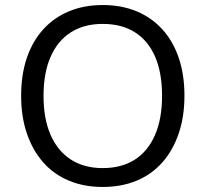

<svg xmlns="http://www.w3.org/2000/svg" viewBox="-20 -734 817 763"><path d="M388 9Q314 9 254 -16Q194 -41 152 -88.5Q110 -136 87 -203Q64 -270 64 -353Q64 -437 86.5 -503.5Q109 -570 151.5 -617Q194 -664 254 -689Q314 -714 388 -714Q463 -714 523 -689Q583 -664 625.5 -617Q668 -570 690.5 -503.5Q713 -437 713 -354Q713 -270 690 -203Q667 -136 625 -88.5Q583 -41 523 -16Q463 9 388 9ZM388 -66Q463 -66 515.5 -99.5Q568 -133 596 -197.5Q624 -262 624 -353Q624 -445 596.5 -508.5Q569 -572 516.5 -605.5Q464 -639 388 -639Q314 -639 261.5 -605.5Q209 -572 181 -508Q153 -444 153 -353Q153 -262 181 -198Q209 -134 261.5 -100Q314 -66 388 -66Z"/></svg>

Font: Nunito Sans 11pt
Style: Regular
Weight: 400
Version: Version 3.101;gftools[0.9.27]